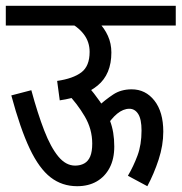

<svg xmlns="http://www.w3.org/2000/svg" viewBox="-20 -642 626 662"><path d="M0 -622H586V-554H0ZM222 -614Q248 -611 273.5 -598.5Q299 -586 319.5 -565.5Q340 -545 352 -518.5Q364 -492 364 -461Q364 -386 316.5 -347Q269 -308 186 -296L177 -363Q232 -371 260.5 -392.5Q289 -414 289 -463Q289 -498 268.5 -524.5Q248 -551 213 -567ZM285 -343Q304 -321 324.5 -292Q345 -263 359.5 -225Q374 -187 374 -137Q374 -94 358 -63.5Q342 -33 313.5 -16.5Q285 0 246 0Q194 0 154.5 -30.5Q115 -61 82.5 -129.5Q50 -198 19 -313L88 -331Q110 -250 132.5 -192Q155 -134 181 -102.5Q207 -71 239 -71Q257 -71 270.5 -78.5Q284 -86 291 -102.5Q298 -119 298 -147Q298 -197 272 -241Q246 -285 211 -321ZM319 -276Q343 -298 370 -316Q397 -334 434 -334Q482 -334 512.5 -295Q543 -256 543 -188Q543 -141 527 -92Q511 -43 488 0L421 -36Q440 -68 454 -105.5Q468 -143 468 -192Q468 -231 456.5 -249Q445 -267 426 -267Q405 -267 384 -250Q363 -233 339 -195Z"/></svg>

Font: Noto Sans ExtraCondensed
Style: Regular
Weight: 400
Width: 2
Designer: Monotype Design Team
Foundry: Monotype Imaging Inc.
Version: Version 2.013